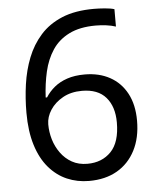

<svg xmlns="http://www.w3.org/2000/svg" viewBox="-53 -769 677 824"><g transform="rotate(-5 286.0 -357.0)"><path d="M55 -305Q55 -367 63.5 -427Q72 -487 93 -540.5Q114 -594 151 -635.5Q188 -677 244.5 -700.5Q301 -724 382 -724Q403 -724 428.5 -722Q454 -720 470 -715V-640Q452 -646 429.5 -649Q407 -652 384 -652Q315 -652 269 -629Q223 -606 196.5 -566Q170 -526 158 -474Q146 -422 143 -363H149Q164 -387 187 -406Q210 -425 242.5 -436Q275 -447 318 -447Q380 -447 426.5 -421.5Q473 -396 499 -347.5Q525 -299 525 -230Q525 -156 497 -102Q469 -48 418.5 -19Q368 10 298 10Q247 10 203 -9Q159 -28 125.5 -67Q92 -106 73.5 -165.5Q55 -225 55 -305ZM297 -64Q360 -64 399 -104.5Q438 -145 438 -230Q438 -298 403.5 -338Q369 -378 300 -378Q253 -378 218 -358.5Q183 -339 163.5 -309Q144 -279 144 -247Q144 -214 153.5 -182Q163 -150 182.5 -123Q202 -96 230.5 -80Q259 -64 297 -64Z"/></g></svg>

Font: hexuguzrati05
Style: Book
Weight: 400
Designer: Jelle Bosma - Monotype Design Team, Universal Thirst
Foundry: Monotype Imaging Inc.
Version: Version 2.106